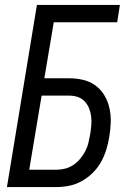

<svg xmlns="http://www.w3.org/2000/svg" viewBox="-20 -755 540 775"><path d="M8 0 129 -735H464L453 -665H197L159 -439H259Q288 -439 316 -432.5Q344 -426 366 -409.5Q388 -393 402 -369Q416 -345 422 -317.5Q428 -290 427 -261Q426 -232 421 -202Q417 -177 409 -151Q401 -125 388 -101.5Q375 -78 355 -58Q335 -38 311 -24.5Q287 -11 261 -5.5Q235 0 209 0ZM209 -70Q226 -70 243.5 -74.5Q261 -79 276.5 -89.5Q292 -100 304 -114.5Q316 -129 324.5 -145.5Q333 -162 337 -179Q341 -196 344 -213Q347 -231 348.5 -249Q350 -267 348 -284.5Q346 -302 339.5 -318Q333 -334 321.5 -346Q310 -358 294 -363.5Q278 -369 260 -369H148L98 -70Z"/></svg>

Font: Iosevka Curly
Style: Italic
Weight: 400
Italic angle: -9°
Monospace: yes
Designer: Belleve Invis
Foundry: Belleve Invis
Version: Version 22.1.2; ttfautohint (v1.8.4)